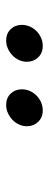

<svg xmlns="http://www.w3.org/2000/svg" viewBox="219 -904 162 640"><g transform="rotate(-90 300.0 -584.0)"><path d="M252 -522.5Q228.5 -522.5 213.9 -537.8Q199.2 -553.2 199.2 -575.2Q199.2 -589.4 205.1 -601.8Q210.9 -614.3 220.9 -623.8Q231 -633.3 243.7 -638.9Q256.3 -644.5 270 -644.5Q293.5 -644.5 307.9 -629.4Q322.3 -614.3 322.3 -592.3Q322.3 -577.6 316.4 -564.9Q310.5 -552.2 300.8 -542.7Q291 -533.2 278.3 -527.8Q265.6 -522.5 252 -522.5ZM466.8 -522.5Q443.4 -522.5 428.7 -537.8Q414.1 -553.2 414.1 -575.2Q414.1 -589.4 419.9 -601.8Q425.8 -614.3 435.8 -623.8Q445.8 -633.3 458.5 -638.9Q471.2 -644.5 484.9 -644.5Q508.3 -644.5 522.7 -629.4Q537.1 -614.3 537.1 -592.3Q537.1 -577.6 531.2 -564.9Q525.4 -552.2 515.6 -542.7Q505.9 -533.2 493.2 -527.8Q480.5 -522.5 466.8 -522.5Z"/></g></svg>

Font: Courier Prime
Style: Italic
Weight: 400
Monospace: yes
Designer: Alan Dague-Greene
Foundry: Quote-Unquote Apps
Version: Version 1.202